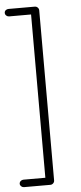

<svg xmlns="http://www.w3.org/2000/svg" viewBox="-62 -737 402 950"><g transform="rotate(-5 139.5 -262.5)"><path d="M18 180Q10 180 4 174.5Q-2 169 -2 162Q-2 154 4 148.5Q10 143 18 143H127V-668H18Q10 -668 4 -673.5Q-2 -679 -2 -687Q-2 -695 4 -700Q10 -705 18 -705H149Q157 -705 163 -699Q169 -693 169 -685V160Q169 168 163 174Q157 180 149 180Z"/></g></svg>

Font: Nunito ExtraLight
Style: Regular
Weight: 200
Designer: Vernon Adams
Foundry: Vernon Adams
Version: Version 3.602